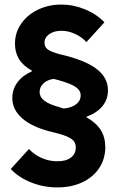

<svg xmlns="http://www.w3.org/2000/svg" viewBox="-20 -776 529 845"><path d="M27.3 -32.2 107.4 -120.1Q131.8 -94.2 164.8 -80.1Q197.8 -65.9 232.4 -66.4Q270 -65.9 291.7 -82.3Q313.5 -98.6 313.5 -127Q313.5 -142.6 305.9 -153.3Q298.3 -164.1 280.5 -172.6Q262.7 -181.2 231.4 -189.5L204.1 -196.3Q120.6 -217.3 77.4 -255.4Q34.2 -293.5 34.2 -344.7Q34.2 -383.3 56.9 -413.8Q79.6 -444.3 120.1 -461.9V-465.3Q81.5 -486.8 63.7 -515.9Q45.9 -544.9 45.9 -584Q45.9 -631.8 72.8 -671.1Q99.6 -710.4 146.5 -733.2Q193.4 -755.9 250 -755.9Q303.2 -755.9 354.2 -734.9Q405.3 -713.9 439.5 -677.7L360.4 -590.8Q338.4 -614.3 309.1 -627.4Q279.8 -640.6 250 -640.6Q217.8 -640.6 196.8 -625.7Q175.8 -610.8 175.8 -587.9Q175.8 -568.8 190.9 -557.9Q206.1 -546.9 244.1 -537.1L271.5 -530.3Q364.7 -505.9 409.9 -468.8Q455.1 -431.6 455.1 -378.9Q455.1 -338.4 430.7 -308.6Q406.2 -278.8 361.3 -262.7V-259.3Q403.8 -235.4 423.6 -203.4Q443.4 -171.4 443.4 -128.9Q443.4 -77.1 416.7 -36.6Q390.1 3.9 342 26.4Q293.9 48.8 232.4 48.8Q172.4 48.8 117.9 27.3Q63.5 5.9 27.3 -32.2ZM240.2 -304.7 260.3 -298.3Q294.4 -301.3 314.7 -316.9Q335 -332.5 335 -356.4Q335 -378.4 312.5 -393.6Q290 -408.7 235.4 -423.8L216.3 -428.7Q189 -425.3 171.6 -409.4Q154.3 -393.6 154.3 -371.1Q154.3 -349.1 174.8 -333Q195.3 -316.9 240.2 -304.7Z"/></svg>

Font: Wanted Sans
Style: Bold
Weight: 700
Designer: Original Design by Kil Hyung-jin and Kang Hanbin, Wanted Lab, Inc; Hangeul from Source Han Sans by Jang Soo-young and Ka
Foundry: Wanted Lab, Inc.
Version: Version 1.000